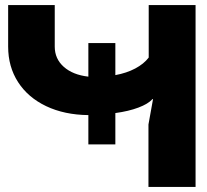

<svg xmlns="http://www.w3.org/2000/svg" viewBox="-20 -734 811 754"><path d="M563 -245 581 -345H579Q562 -326 523.5 -311.5Q485 -297 433 -290V-167H327V-282Q233 -283 161.5 -317Q90 -351 51 -411.5Q12 -472 12 -551V-714H195V-551Q195 -503 230.5 -471.5Q266 -440 327 -433V-565H433V-439Q477 -447 511 -465Q545 -483 564 -508V-714H748V0H563Z"/></svg>

Font: Non Bureau Extended
Style: Bold
Weight: 700
Width: 7
Designer: Jona Saucedo
Foundry: Non Foundry
Version: Version 1.000; ttfautohint (v1.8.4)